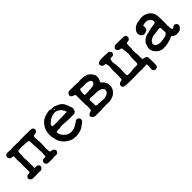

<svg xmlns="http://www.w3.org/2000/svg" viewBox="165 -1352 2406 2406"><g transform="rotate(-45 1367.5 -149.5)"><path d="M194 22 178 21Q167 21 160 23H121Q81 23 70 22Q59 21 47 8.5Q35 -4 35 -16Q35 -28 38 -33.5Q41 -39 42 -39Q43 -39 49.5 -45.5Q56 -52 58 -52Q60 -52 64 -53.5Q68 -55 77.5 -55.5Q87 -56 88 -56.5Q89 -57 93.5 -57.5Q98 -58 101 -60Q104 -62 105 -69.5Q106 -77 106 -114.5Q106 -152 105 -155Q103 -168 104.5 -174.5Q106 -181 106.5 -206Q107 -231 106 -232.5Q105 -234 104.5 -240.5Q104 -247 103.5 -249Q103 -251 103 -281Q103 -311 104 -313.5Q105 -316 105 -329Q105 -342 102.5 -345.5Q100 -349 90 -349Q60 -349 47.5 -365.5Q35 -382 38 -398Q38 -402 38.5 -404.5Q39 -407 44 -414Q53 -428 73 -431Q79 -432 101 -431.5Q123 -431 125.5 -430Q128 -429 136 -429Q144 -429 145 -430Q146 -431 194 -431Q242 -431 243 -430.5Q244 -430 249 -429.5Q254 -429 259 -428.5Q264 -428 270.5 -428Q277 -428 278 -428V-429H286L294 -431H370H392Q481 -431 483 -430.5Q485 -430 492 -429Q503 -428 507 -426.5Q511 -425 511 -426.5Q511 -428 520 -419Q540 -399 528 -375Q520 -359 507 -356.5Q494 -354 490.5 -353.5Q487 -353 483 -352.5Q479 -352 473.5 -351.5Q468 -351 464.5 -349Q461 -347 459 -333.5Q457 -320 457 -314.5Q457 -309 458 -301.5Q459 -294 460 -282.5Q461 -271 461 -272Q463 -273 463 -215Q463 -157 461 -153.5Q459 -150 458.5 -134.5Q458 -119 460 -110.5Q462 -102 463 -74Q467 -65 471.5 -62.5Q476 -60 487 -59Q508 -58 519.5 -46.5Q531 -35 533 -26Q537 -8 522 8Q509 22 494 20Q468 17 456.5 20Q445 23 401.5 23Q358 23 354.5 21Q351 19 346 20Q341 21 332 15Q323 9 316 -4.5Q309 -18 316.5 -33.5Q324 -49 338.5 -55Q353 -61 355 -59Q357 -57 367.5 -56.5Q378 -56 381.5 -58Q385 -60 385.5 -77.5Q386 -95 386.5 -100.5Q387 -106 388 -114.5Q389 -123 389.5 -125.5Q390 -128 389.5 -135Q389 -142 388 -154.5Q387 -167 386.5 -170.5Q386 -174 386 -192Q386 -210 385 -219Q384 -228 383.5 -237.5Q383 -247 382.5 -248.5Q382 -250 381 -248Q381 -255 381 -293Q381 -331 379 -335Q375 -348 364.5 -349Q354 -350 350 -350L342 -351Q344 -352 328 -352.5Q312 -353 303 -354Q294 -355 282 -355.5Q270 -356 262 -356.5Q254 -357 249.5 -357Q245 -357 236 -356.5Q227 -356 210 -354Q186 -351 190 -346Q191 -345 189 -342.5Q187 -340 186 -335.5Q185 -331 184.5 -296Q184 -261 182.5 -255Q181 -249 181 -233Q181 -217 183 -212.5Q185 -208 185 -140.5Q185 -73 185 -72Q185 -71 184.5 -71Q184 -71 184 -65Q184 -53 204 -54Q224 -55 231 -52Q258 -39 256 -16Q255 -3 244 8Q227 26 200 23Q195 22 194 22Z M976 -393 988 -384Q988 -384 988 -385L1008 -364L1016 -352Q1032 -320 1035.5 -309.5Q1039 -299 1041.5 -292Q1044 -285 1046 -279Q1048 -273 1052 -264Q1056 -255 1054 -236Q1049 -186 1009 -184Q999 -183 938.5 -183.5Q878 -184 869 -186Q860 -188 832 -189.5Q804 -191 796 -190Q775 -186 764 -185.5Q753 -185 750 -184Q747 -183 728 -183Q709 -183 703 -180Q693 -174 703 -144Q713 -114 738 -90Q763 -66 779 -59Q846 -33 915 -71Q928 -78 948 -92.5Q968 -107 975 -111Q990 -118 1004 -111Q1032 -97 1030 -72Q1029 -56 1017 -44.5Q1005 -33 1001 -30.5Q997 -28 993 -25Q989 -22 984 -20Q979 -18 972 -11Q953 8 919 19Q865 35 833 34Q827 34 827.5 33Q828 32 823 32Q811 30 806 31Q791 34 762 22Q692 -4 651 -66Q635 -90 634.5 -95.5Q634 -101 629 -113Q624 -125 623 -131Q622 -137 620.5 -144.5Q619 -152 619 -153.5Q619 -155 618 -159Q617 -163 616.5 -167Q616 -171 615 -172.5Q614 -174 613 -183Q612 -192 611 -195.5Q610 -199 610 -223.5Q610 -248 623 -292.5Q636 -337 676 -377Q699 -400 701 -399Q703 -398 712 -404L727 -412Q740 -418 740.5 -418Q741 -418 743.5 -419Q746 -420 747 -420Q748 -420 755 -422.5Q762 -425 767.5 -426Q773 -427 784.5 -430Q796 -433 803.5 -434Q811 -435 811 -435Q819 -438 830 -435Q841 -432 842.5 -432Q844 -432 844 -431Q844 -430 850 -430L851 -429Q850 -428 852 -428Q853 -428 852.5 -427.5Q852 -427 854 -426Q857 -425 858 -427L860 -428L862 -429Q869 -429 869 -429.5Q869 -430 873.5 -430Q878 -430 878.5 -430Q879 -430 881 -429.5Q883 -429 889 -429Q908 -428 921.5 -420Q935 -412 948 -407.5Q961 -403 968 -398Q975 -393 976 -393ZM887.5 -394Q888 -394 885.5 -396Q883 -398 873.5 -404Q864 -410 864 -408.5Q864 -407 867.5 -402Q871 -397 872.5 -396Q874 -395 876.5 -394.5Q879 -394 883 -394Q887 -394 887.5 -394ZM843 -368Q811 -365 804.5 -360.5Q798 -356 785 -351Q756 -340 731 -314Q723 -306 722.5 -306Q722 -306 719 -303.5Q716 -301 715 -297Q714 -293 711 -287Q704 -270 714 -267Q716 -266 722 -265.5Q728 -265 732 -264Q736 -263 759.5 -263Q783 -263 790 -262.5Q797 -262 801.5 -262.5Q806 -263 810.5 -263Q815 -263 815 -264Q815 -265 884.5 -265Q954 -265 959 -269V-268Q959 -266 961 -265.5Q963 -265 964.5 -266.5Q966 -268 966 -273Q966 -278 965 -280.5Q964 -283 964.5 -284Q965 -285 958 -297Q951 -309 946.5 -315Q942 -321 941.5 -323Q941 -325 929 -336Q917 -347 907.5 -352.5Q898 -358 895 -359Q892 -360 879 -365Q866 -370 857.5 -369.5Q849 -369 843 -368Z M1454 -422Q1483 -415 1504 -396Q1579 -329 1533 -247Q1526 -234 1526.5 -230.5Q1527 -227 1535 -220Q1564 -197 1568 -183.5Q1572 -170 1575 -167.5Q1578 -165 1582 -150Q1599 -77 1544 -24Q1530 -10 1512.5 -1Q1495 8 1488 9Q1481 10 1476 12.5Q1471 15 1460.5 17Q1450 19 1446 19.5Q1442 20 1437 20Q1426 21 1425.5 20.5Q1425 20 1419 20Q1413 20 1397 18.5Q1381 17 1374.5 18Q1368 19 1357.5 19.5Q1347 20 1341.5 20.5Q1336 21 1317.5 21Q1299 21 1296 22Q1293 23 1239 23H1185Q1146 14 1138 -11Q1136 -16 1136 -17Q1133 -18 1136.5 -27.5Q1140 -37 1150 -46.5Q1160 -56 1172.5 -58Q1185 -60 1194 -68V-66Q1194 -63 1196 -63.5Q1198 -64 1199 -74Q1199 -87 1199.5 -88Q1200 -89 1200 -91Q1200 -96 1201 -104.5Q1202 -113 1202.5 -120.5Q1203 -128 1202 -133.5Q1201 -139 1200.5 -146Q1200 -153 1199.5 -153.5Q1199 -154 1199 -160.5Q1199 -167 1198 -168.5Q1197 -170 1197 -228.5Q1197 -287 1197.5 -287.5Q1198 -288 1198 -290.5Q1198 -293 1197.5 -294.5Q1197 -296 1197 -315Q1197 -334 1194 -339Q1190 -347 1175 -350Q1148 -355 1138 -377Q1135 -382 1135 -387.5Q1135 -393 1136 -393Q1137 -393 1138 -398Q1139 -403 1141.5 -407.5Q1144 -412 1144 -413Q1144 -414 1148.5 -418.5Q1153 -423 1159 -427Q1165 -431 1176 -431.5Q1187 -432 1243.5 -431.5Q1300 -431 1301.5 -430.5Q1303 -430 1309.5 -429.5Q1316 -429 1320.5 -428Q1325 -427 1336 -428Q1347 -429 1348.5 -430.5Q1350 -432 1378 -431Q1406 -430 1416 -428.5Q1426 -427 1431 -426.5Q1436 -426 1440.5 -425Q1445 -424 1454 -422ZM1464 -315Q1452 -339 1419 -345Q1407 -347 1403 -349Q1399 -351 1386 -351.5Q1373 -352 1371 -351Q1369 -350 1362.5 -349.5Q1356 -349 1347 -349Q1338 -349 1329 -349Q1309 -350 1309.5 -351Q1310 -352 1300 -352Q1290 -352 1287 -349.5Q1284 -347 1280.5 -337Q1277 -327 1276.5 -320.5Q1276 -314 1275.5 -311Q1275 -308 1274.5 -287Q1274 -266 1275.5 -261.5Q1277 -257 1283 -255.5Q1289 -254 1302 -255Q1315 -256 1332 -256.5Q1349 -257 1350.5 -257.5Q1352 -258 1352 -258.5Q1352 -259 1362.5 -259Q1373 -259 1392 -260Q1449 -265 1464 -295Q1465 -299 1465 -305Q1465 -311 1464 -315ZM1280 -175Q1272 -165 1275.5 -147Q1279 -129 1279 -106L1278 -77L1277 -72Q1279 -67 1280.5 -67.5Q1282 -68 1286 -64Q1290 -60 1296.5 -59Q1303 -58 1331.5 -58Q1360 -58 1361.5 -57.5Q1363 -57 1368 -56.5Q1373 -56 1373.5 -55.5Q1374 -55 1379 -55Q1384 -55 1401.5 -53Q1419 -51 1423.5 -52Q1428 -53 1430.5 -53.5Q1433 -54 1437 -55.5Q1441 -57 1445.5 -58.5Q1450 -60 1452 -60.5Q1454 -61 1455 -61.5Q1456 -62 1460.5 -63Q1465 -64 1480 -73.5Q1495 -83 1495 -89Q1495 -90 1500 -97Q1505 -104 1505 -115Q1506 -129 1501 -137Q1496 -145 1495.5 -143.5Q1495 -142 1487 -151Q1464 -178 1370 -177Q1354 -177 1350 -177.5Q1346 -178 1342 -178.5Q1338 -179 1322 -181.5Q1306 -184 1293.5 -180Q1281 -176 1280 -175Z M1836 -429H1852L1868 -427Q1877 -423 1879.5 -420Q1882 -417 1886 -412.5Q1890 -408 1892 -404.5Q1894 -401 1894 -401L1897 -391Q1897 -380 1888.5 -369Q1880 -358 1873 -356Q1866 -354 1846 -354.5Q1826 -355 1823.5 -350.5Q1821 -346 1819 -331.5Q1817 -317 1815.5 -310.5Q1814 -304 1814 -298Q1814 -292 1816 -283.5Q1818 -275 1820.5 -255.5Q1823 -236 1824 -231Q1825 -226 1826 -189Q1826 -138 1824 -130.5Q1822 -123 1822.5 -106.5Q1823 -90 1823 -80Q1823 -70 1825 -60Q1826 -55 1840 -54Q1854 -53 1867.5 -52Q1881 -51 1897 -53Q1929 -58 1929.5 -58.5Q1930 -59 1968.5 -59Q2007 -59 2012.5 -62.5Q2018 -66 2021 -75L2022 -114Q2022 -153 2022 -164V-175L2023 -176L2025 -195Q2026 -195 2026.5 -202Q2027 -209 2027.5 -212.5Q2028 -216 2029 -221.5Q2030 -227 2031 -230.5Q2032 -234 2031 -240.5Q2030 -247 2029.5 -254Q2029 -261 2028 -265Q2027 -269 2026.5 -275.5Q2026 -282 2026 -283L2022 -304Q2022 -304 2021.5 -319.5Q2021 -335 2016.5 -341.5Q2012 -348 1997 -350Q1969 -353 1958.5 -374Q1948 -395 1961.5 -411.5Q1975 -428 1990 -431Q1994 -431 2042.5 -431Q2091 -431 2092 -430Q2093 -429 2122 -429H2145Q2180 -412 2174 -384Q2171 -368 2158.5 -359.5Q2146 -351 2137 -351Q2115 -348 2110.5 -343.5Q2106 -339 2105 -334.5Q2104 -330 2103.5 -291.5Q2103 -253 2103 -252Q2103 -251 2102 -249Q2098 -237 2099.5 -217.5Q2101 -198 2100 -183Q2099 -168 2101.5 -166Q2104 -164 2104 -123.5Q2104 -83 2104 -76Q2106 -60 2126.5 -59Q2147 -58 2158.5 -48.5Q2170 -39 2171.5 -34Q2173 -29 2173 -7.5Q2173 14 2174 15.5Q2175 17 2175.5 46Q2176 75 2175 77.5Q2174 80 2174 87Q2174 94 2174.5 95Q2175 96 2175 103Q2176 121 2163.5 132.5Q2151 144 2134 144Q2117 144 2105 130Q2104 127 2101.5 125Q2099 123 2097 114L2096 91L2098 69Q2100 69 2100 47.5Q2100 26 2098.5 22.5Q2097 19 2084.5 19Q2072 19 2065 21Q2058 23 2016.5 23Q1975 23 1974 22Q1972 19 1966 21Q1960 23 1914.5 23Q1869 23 1867 23Q1751 24 1749.5 22.5Q1748 21 1742 20.5Q1736 20 1730 19Q1724 18 1713 17.5Q1702 17 1697 14Q1692 11 1691.5 11Q1691 11 1687 7Q1676 -4 1676 -18Q1676 -32 1684.5 -41Q1693 -50 1697 -53Q1705 -57 1718 -59Q1740 -61 1743 -76Q1743 -78 1743.5 -98Q1744 -118 1744.5 -119Q1745 -120 1745.5 -125.5Q1746 -131 1746.5 -131Q1747 -131 1746 -141.5Q1745 -152 1746 -173Q1746 -195 1745 -197Q1744 -199 1744 -207Q1743 -228 1745 -246.5Q1747 -265 1747 -271Q1747 -277 1748 -282Q1751 -302 1748.5 -307Q1746 -312 1745.5 -317.5Q1745 -323 1744.5 -323Q1744 -323 1744 -328Q1744 -344 1730 -348Q1727 -349 1716 -350Q1697 -352 1688 -363Q1673 -384 1676 -396.5Q1679 -409 1680.5 -409Q1682 -409 1688 -415.5Q1694 -422 1695.5 -422Q1697 -422 1703 -425Q1709 -428 1722.5 -429Q1736 -430 1736 -431Q1736 -432 1779 -431.5Q1822 -431 1822.5 -430.5Q1823 -430 1828.5 -429.5Q1834 -429 1836 -429Z M2264 -137 2266 -140Q2266 -140 2267 -144Q2268 -148 2268.5 -150Q2269 -152 2269 -152.5Q2269 -153 2269.5 -155Q2270 -157 2270 -158Q2270 -159 2271.5 -162.5Q2273 -166 2273 -166L2279 -179Q2302 -213 2339 -231Q2358 -241 2359.5 -240Q2361 -239 2366 -240.5Q2371 -242 2372 -242Q2373 -242 2376 -243Q2379 -244 2381 -244Q2383 -244 2384.5 -244.5Q2386 -245 2391 -245.5Q2396 -246 2397.5 -247Q2399 -248 2401 -248.5Q2403 -249 2405 -250Q2407 -251 2413 -252.5Q2419 -254 2419 -254L2438 -258Q2445 -259 2445 -260Q2445 -261 2445.5 -261Q2446 -261 2454 -262Q2462 -263 2482 -266Q2532 -272 2538 -279Q2544 -286 2544 -294Q2544 -332 2503 -354L2502 -355V-356Q2495 -364 2468 -364Q2437 -364 2430 -360Q2412 -357 2410 -354Q2408 -348 2410 -335Q2413 -311 2401 -292Q2391 -277 2366 -271.5Q2341 -266 2329.5 -271.5Q2318 -277 2311 -283.5Q2304 -290 2302.5 -291Q2301 -292 2296 -302Q2275 -343 2311 -386Q2336 -416 2385 -432Q2391 -434 2391.5 -433.5Q2392 -433 2398.5 -434Q2405 -435 2406 -435Q2407 -435 2411 -435.5Q2415 -436 2419.5 -436.5Q2424 -437 2424.5 -437.5Q2425 -438 2429 -438.5Q2433 -439 2435 -439.5Q2437 -440 2441.5 -441Q2446 -442 2447 -442.5Q2448 -443 2472.5 -443Q2497 -443 2516.5 -436.5Q2536 -430 2536.5 -428.5Q2537 -427 2543.5 -426Q2550 -425 2566.5 -412.5Q2583 -400 2589 -392.5Q2595 -385 2598 -382Q2614 -362 2620.5 -332.5Q2627 -303 2627 -213V-161Q2622 -145 2624.5 -142.5Q2627 -140 2627 -119V-98Q2632 -72 2635.5 -68Q2639 -64 2645 -64Q2651 -64 2663 -74Q2694 -99 2720 -72Q2744 -46 2717 -13Q2708 -1 2696 7Q2684 15 2682.5 14Q2681 13 2675 15Q2669 17 2662.5 18Q2656 19 2651.5 20Q2647 21 2619 20Q2588 10 2568 -10Q2564 -15 2548 -7Q2513 10 2496.5 13Q2480 16 2462 21.5Q2444 27 2417.5 27Q2391 27 2385 28Q2379 29 2361 24Q2322 13 2299 -9Q2296 -12 2296.5 -12.5Q2297 -13 2294.5 -15.5Q2292 -18 2290.5 -20.5Q2289 -23 2283.5 -29Q2278 -35 2277 -34.5Q2276 -34 2267 -52.5Q2258 -71 2255 -96L2256 -110Q2257 -110 2257.5 -115.5Q2258 -121 2258.5 -121Q2259 -121 2260 -124.5Q2261 -128 2262.5 -131.5Q2264 -135 2264 -136Q2264 -137 2264 -137ZM2544 -177Q2539 -191 2518 -188Q2497 -185 2488.5 -184Q2480 -183 2467.5 -181.5Q2455 -180 2450 -179Q2445 -178 2441.5 -178.5Q2438 -179 2437 -178.5Q2436 -178 2426.5 -177.5Q2417 -177 2411.5 -175Q2406 -173 2393 -169Q2367 -159 2353 -145Q2339 -131 2333.5 -119.5Q2328 -108 2333.5 -93.5Q2339 -79 2347 -71.5Q2355 -64 2357.5 -63.5Q2360 -63 2363.5 -61.5Q2367 -60 2369.5 -60Q2372 -60 2377 -57Q2382 -54 2399 -52Q2416 -50 2428 -52Q2440 -54 2445 -55L2455 -56Q2455 -55 2459.5 -56Q2464 -57 2467 -57Q2470 -57 2472 -57.5Q2474 -58 2476 -58.5Q2478 -59 2483.5 -60Q2489 -61 2497 -63Q2505 -65 2508.5 -66Q2512 -67 2516 -68.5Q2520 -70 2520 -70.5Q2520 -71 2523 -72.5Q2526 -74 2527 -75.5Q2528 -77 2536 -83Q2544 -89 2546 -93Q2548 -97 2547.5 -105.5Q2547 -114 2547 -119Q2547 -124 2546 -124.5Q2545 -125 2545 -149.5Q2545 -174 2544 -177Z"/></g></svg>

Font: TT2020 Style E
Style: Regular
Weight: 400
Version: Version 00.2